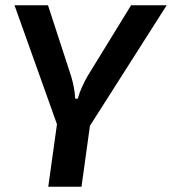

<svg xmlns="http://www.w3.org/2000/svg" viewBox="-20 -510 652 728"><path d="M612 -490H477L313 -223C298 -198 282 -163 275 -136H265C264 -164 258 -193 250 -220L162 -490H35L196 -39L163 198H289L321 -33Z"/></svg>

Font: Exo 2 Semi Bold
Style: Italic
Weight: 600
Italic angle: -8°
Designer: Natanael Gama
Version: Version 1.001;PS 001.001;hotconv 1.0.88;makeotf.lib2.5.64775